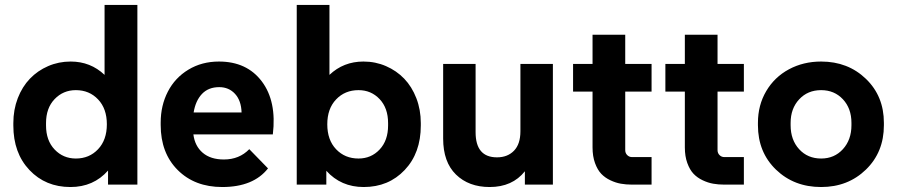

<svg xmlns="http://www.w3.org/2000/svg" viewBox="-20 -750 3644 780"><path d="M266.1 9.8Q165 9.8 99.6 -59.3Q34.2 -128.4 34.2 -240.2V-250Q34.2 -304.2 52.2 -351.1Q70.3 -397.9 101.6 -430.4Q132.8 -462.9 175.5 -481.4Q218.3 -500 267.1 -500Q347.7 -500 404.8 -445.8V-730H538.1V0H418.9V-57.1Q359.9 9.8 266.1 9.8ZM288.1 -106Q342.8 -106 378.4 -143.8Q414.1 -181.6 414.1 -245.1Q414.1 -308.6 378.4 -346.2Q342.8 -383.8 288.1 -383.8Q236.8 -383.8 201.9 -347.4Q167 -311 167 -250V-240.2Q167 -179.2 201.9 -142.6Q236.8 -106 288.1 -106Z M882.8 9.8Q771 9.8 701.9 -59.3Q632.8 -128.4 632.8 -242.2V-252Q632.8 -321.3 661.9 -377.7Q690.9 -434.1 745.4 -467Q799.8 -500 869.6 -500Q982.9 -500 1043.7 -419.2Q1104.5 -338.4 1088.4 -204.1H765.6Q771.5 -156.7 803.5 -129.4Q835.4 -102.1 889.6 -102.1Q952.1 -102.1 992.7 -144L1068.8 -65.9Q1009.3 9.8 882.8 9.8ZM870.6 -396Q826.7 -396 800.5 -368.4Q774.4 -340.8 766.6 -293H961.4Q960 -341.3 934.8 -368.7Q909.7 -396 870.6 -396Z M1457.5 9.8Q1365.2 9.8 1305.7 -56.2V0H1185.5V-730H1318.4V-445.8Q1375.5 -500 1456.5 -500Q1505.4 -500 1548.1 -481.4Q1590.8 -462.9 1622.1 -430.4Q1653.3 -397.9 1671.4 -351.1Q1689.5 -304.2 1689.5 -250V-240.2Q1689.5 -128.4 1624 -59.3Q1558.6 9.8 1457.5 9.8ZM1436.5 -106Q1487.8 -106 1522.2 -142.6Q1556.6 -179.2 1556.6 -240.2V-250Q1556.6 -311 1522.2 -347.4Q1487.8 -383.8 1436.5 -383.8Q1381.3 -383.8 1345.5 -346.2Q1309.6 -308.6 1309.6 -245.1Q1309.6 -181.2 1345.5 -143.6Q1381.3 -106 1436.5 -106Z M1969.2 9.8Q1884.3 9.8 1832.3 -41Q1780.3 -91.8 1780.3 -187V-490.2H1912.1V-212.9Q1912.1 -110.8 1999 -110.8Q2042 -110.8 2068.1 -137.7Q2094.2 -164.6 2094.2 -216.8V-490.2H2226.1V0H2112.3V-54.2Q2061.5 9.8 1969.2 9.8Z M2546.9 0Q2523.4 0 2502.4 -3.7Q2481.4 -7.3 2459.7 -17.6Q2438 -27.8 2422.6 -43.9Q2407.2 -60.1 2397.2 -87.6Q2387.2 -115.2 2387.2 -150.9V-377.9H2308.1V-490.2H2387.2V-608.9H2520V-490.2H2627V-377.9H2520V-140.1Q2520 -127.9 2528.1 -119.9Q2536.1 -111.8 2547.9 -111.8H2627V0Z M2921.9 0Q2898.4 0 2877.4 -3.7Q2856.4 -7.3 2834.7 -17.6Q2813 -27.8 2797.6 -43.9Q2782.2 -60.1 2772.2 -87.6Q2762.2 -115.2 2762.2 -150.9V-377.9H2683.1V-490.2H2762.2V-608.9H2895V-490.2H3002V-377.9H2895V-140.1Q2895 -127.9 2903.1 -119.9Q2911.1 -111.8 2922.9 -111.8H3002V0Z M3315.9 9.8Q3205.6 9.8 3132.3 -61Q3059.1 -131.8 3059.1 -241.2V-251Q3059.1 -322.8 3092.8 -379.9Q3126.5 -437 3185.1 -468.5Q3243.7 -500 3315.9 -500Q3424.8 -500 3497.8 -429.7Q3570.8 -359.4 3570.8 -251V-241.2Q3570.8 -131.8 3497.8 -61Q3424.8 9.8 3315.9 9.8ZM3315.9 -106Q3369.6 -106 3404.3 -144Q3439 -182.1 3439 -241.2V-251Q3439 -309.6 3404.3 -346.7Q3369.6 -383.8 3315.9 -383.8Q3261.2 -383.8 3226.6 -346.4Q3191.9 -309.1 3191.9 -251V-241.2Q3191.9 -181.6 3226.6 -143.8Q3261.2 -106 3315.9 -106Z"/></svg>

Font: SUSE
Style: Bold
Weight: 700
Designer: Rene Bieder
Foundry: SUSE
Version: Version 1.000